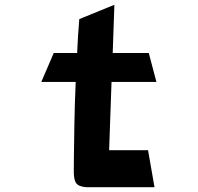

<svg xmlns="http://www.w3.org/2000/svg" viewBox="-20 -784 828 804"><path d="M437 -155H600L627 0H341Q307 -3 297.5 -19Q288 -35 289 -74Q289 -78 289.5 -128.5Q290 -179 291.5 -266Q293 -353 297 -441H153L205 -562H303Q306 -633 312 -704L459 -764L452 -562H603L635 -441H447Z"/></svg>

Font: OpenDyslexic
Style: Bold
Weight: 800
Designer: Abbie Gonzalez
Version: Version 0.920;hotconv 1.0.109;makeotfexe 2.5.65596